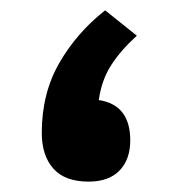

<svg xmlns="http://www.w3.org/2000/svg" viewBox="-20 -350 338 370"><path d="M243.7 -281.2Q213.9 -254.4 194.8 -225.3Q175.8 -196.3 170.4 -157.2Q231 -147.9 231 -79.6Q231 -42.5 210.2 -21.2Q189.5 0 150.9 0Q105 0 82.8 -25.1Q60.5 -50.3 60.5 -94.2Q60.5 -169.9 94.2 -228.5Q127.9 -287.1 182.6 -330.1Z"/></svg>

Font: Vazirmatn FD NL
Style: Bold
Weight: 700
Designer: Saber Rastikerdar
Foundry: Saber Rastikerdar
Version: Version 33.003